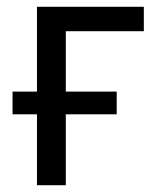

<svg xmlns="http://www.w3.org/2000/svg" viewBox="-20 -542 456 566"><path d="M404 -522H89V-272H17V-205H89V4H174V-205H324V-272H174V-450H404Z"/></svg>

Font: Repo
Style: Regular
Weight: 400
Designer: Stefan Peev
Foundry: Context Ltd
Version: Version 0.000